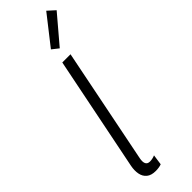

<svg xmlns="http://www.w3.org/2000/svg" viewBox="-335 -1009 1018 1018"><g transform="rotate(-45 174.0 -500.0)"><path d="M117.2 5.4Q84 5.4 65.7 -9.8Q47.4 -24.9 42.5 -50.5Q37.6 -76.2 43.5 -106.9L173.3 -752H234.9L105 -103.5Q94.7 -51.8 130.9 -51.8Q140.6 -51.8 151.9 -54.4Q163.1 -57.1 168.9 -60.1L160.6 -1.5Q151.9 2 140.1 3.7Q128.4 5.4 117.2 5.4ZM216.8 -814.5 179.7 -843.8 307.1 -1006.3 348.1 -969.2Z"/></g></svg>

Font: Reddit Sans Light
Style: Italic
Weight: 300
Italic angle: -11.25°
Designer: Stephen Hutchings
Version: Version 1.013